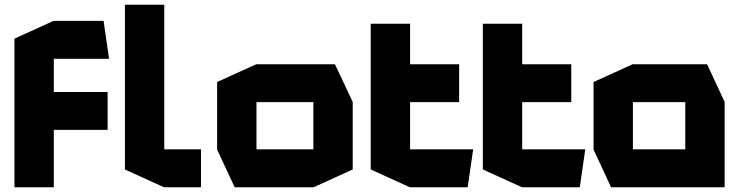

<svg xmlns="http://www.w3.org/2000/svg" viewBox="-20 -790 3124 810"><path d="M207 -242 42 -402H434V-242ZM41 0V-402H42L207 -242V0ZM41 -402V-627L206 -702H207V-402ZM207 -542V-702H417L440 -543V-542ZM672 0 507 -75V-770H673V0ZM673 0V-160H828V0Z M1062 -359V-519H1393L1468 -360V-359ZM970 0 896 -159V-160H1302V0ZM896 -160V-444L1061 -519H1062V-160ZM1302 0V-359H1468V-75L1303 0Z M1544 -359V-690H1710V-519L1545 -359ZM1545 -359 1710 -519H1917V-359ZM1709 0 1544 -75V-359H1710V0ZM1710 0V-160H1976V-159L1953 0Z M2017 -359V-690H2183V-519L2018 -359ZM2018 -359 2183 -519H2390V-359ZM2182 0 2017 -75V-359H2183V0ZM2183 0V-160H2449V-159L2426 0Z M2650 -359V-519H2963L3037 -360V-359ZM2558 0 2484 -159V-160H2871V0ZM2484 -160V-444L2649 -519H2650V-160ZM2871 0V-359H3037V0Z"/></svg>

Font: Foldit
Style: Bold
Weight: 700
Version: Version 1.003